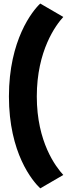

<svg xmlns="http://www.w3.org/2000/svg" viewBox="-20 -792 404 1054"><path d="M201 242 327.5 168.5C286.5 124 182 -12 182 -262.5C182 -514 286.5 -654.5 327.5 -699L201 -772.5C158 -732.5 29 -572.5 29 -262.5C29 48 158 201.5 201 242Z"/></svg>

Font: Anybody
Style: Bold
Weight: 700
Designer: Tyler Finck
Foundry: Etcetera Type Company
Version: Version 1.110